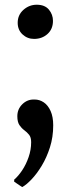

<svg xmlns="http://www.w3.org/2000/svg" viewBox="-20 -542 293 792"><path d="M120.5 -381.5Q93 -381.5 73 -400Q53 -418.5 53 -448Q53 -480.5 76.8 -501.5Q100.5 -522.5 131.5 -522.5Q165 -522.5 181.8 -502.2Q198.5 -482 198.5 -456Q198.5 -422 176 -401.8Q153.5 -381.5 120.5 -381.5ZM71 229.5 38.5 207.5V199Q55.5 184.5 71.5 160.5Q87.5 136.5 98 106.2Q108.5 76 108.5 44.5Q108.5 24.5 100 14Q91.5 3.5 80 -5Q68.5 -13.5 60 -26.2Q51.5 -39 51.5 -62.5Q51.5 -91.5 71.5 -111.5Q91.5 -131.5 118.5 -131.5H123Q143 -131.5 160.5 -119.8Q178 -108 188.8 -84Q199.5 -60 199.5 -25Q199.5 23.5 186 65.8Q172.5 108 152.2 141.5Q132 175 110.2 197.8Q88.5 220.5 72 229.5Z"/></svg>

Font: Merriweather 48pt SemiBold
Style: Regular
Weight: 600
Version: Version 2.100